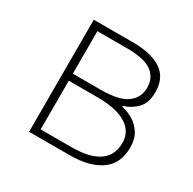

<svg xmlns="http://www.w3.org/2000/svg" viewBox="-123 -655 788 782"><g transform="rotate(30 271.0 -263.5)"><path d="M105 0V-527H290Q376 -527 423 -495.5Q470 -464 470 -397Q470 -346 444.5 -319.5Q419 -293 383 -282V-278Q411 -272 436 -257Q461 -242 477.5 -216Q494 -190 494 -150Q494 -74 441 -37Q388 0 296 0ZM141 -294H271Q358 -294 395 -321.5Q432 -349 432 -395Q432 -443 396.5 -468.5Q361 -494 281 -494H141ZM141 -32H285Q457 -32 457 -151Q457 -204 410.5 -232.5Q364 -261 276 -261H141Z"/></g></svg>

Font: Source Han Sans SC ExtraLight
Style: Regular
Weight: 250
Designer: Ryoko NISHIZUKA 西塚涼子 (kana, bopomofo & ideographs); Paul D. Hunt (Latin, Greek & Cyrillic); Sandoll Communications 산돌커뮤니
Foundry: Adobe
Version: Version 2.004;hotconv 1.0.118;makeotfexe 2.5.65603